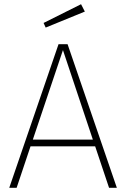

<svg xmlns="http://www.w3.org/2000/svg" viewBox="-20 -892 599 912"><path d="M421 -229 279 -654 136 -229ZM432 -197H125L59 0H24L258 -682H301L535 0H498ZM197 -761 187 -783 365 -872 383 -837Z"/></svg>

Font: FiraSans
Style: Regular
Weight: 200
Designer: Carrois Corporate & Edenspiekermann AG
Foundry: Carrois Corporate GbR & Edenspiekermann AG
Version: Version 3.106;PS 003.106;hotconv 1.0.70;makeotf.lib2.5.58329